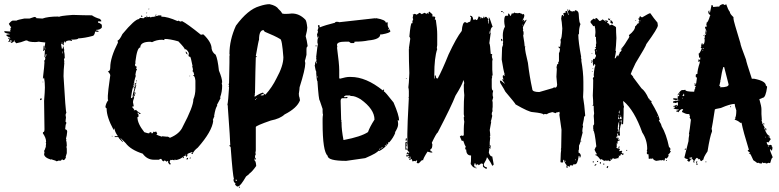

<svg xmlns="http://www.w3.org/2000/svg" viewBox="-20 -773 3751 925"><path d="M32.2 -576.2 34.2 -580.1Q28.3 -580.1 28.3 -576.2ZM198.2 -498Q202.1 -498 204.1 -511.7H200.2ZM282.2 -515.6V-525.4H280.3V-515.6ZM280.3 -564.5V-568.4Q276.4 -567.9 276.4 -564.5ZM32.2 -576.2V-574.2L18.6 -570.3L24.4 -578.1V-585.9Q18.6 -585.9 18.6 -589.8L22.5 -591.8Q22.9 -587.9 26.4 -587.9H30.3Q30.3 -591.8 12.7 -599.6L10.7 -603.5V-605.5Q18.6 -607.4 26.4 -607.4V-609.4Q1 -613.8 1 -619.1V-623Q6.8 -623 30.3 -621.1Q30.3 -625 28.3 -628.9L32.2 -630.9L30.3 -634.8V-636.7L34.2 -642.6Q29.8 -643.6 22.5 -658.2Q35.2 -673.8 42 -673.8H59.6Q64.9 -677.7 96.7 -683.6H122.1L145.5 -691.4Q155.3 -690.4 155.3 -685.5Q174.8 -683.6 184.6 -683.6Q210.9 -693.4 260.7 -693.4L264.6 -691.4Q264.6 -696.3 331.1 -701.2Q387.2 -699.2 422.9 -699.2Q438 -688.5 461.9 -681.6L467.8 -673.8V-669.9H452.1V-664.1Q461.4 -663.1 471.7 -652.3L469.7 -648.4Q471.7 -644.5 471.7 -642.6Q465.3 -628.9 442.4 -628.9V-627Q456.1 -625 456.1 -621.1Q451.7 -621.1 448.2 -619.1Q444.8 -621.1 438.5 -621.1Q434.6 -599.6 424.8 -599.6Q389.6 -589.8 356.4 -587.9Q356.4 -582 323.2 -582V-580.1H327.1V-576.2H321.3Q319.3 -576.2 319.3 -578.1Q295.9 -578.1 295.9 -568.4H292V-574.2Q288.1 -574.2 286.1 -558.6Q288.1 -558.6 288.1 -556.6L284.2 -554.7Q281.2 -562.5 278.3 -562.5Q274.4 -562 274.4 -558.6Q278.3 -540.5 278.3 -537.1Q281.7 -537.1 284.2 -546.9Q282.2 -546.9 282.2 -548.8H286.1Q288.1 -535.6 290 -531.2Q290 -529.3 288.1 -529.3Q292 -513.7 292 -494.1L288.1 -488.3L290 -476.6Q290 -474.6 288.1 -474.6L290 -470.7Q286.1 -434.6 286.1 -406.2Q295.9 -235.4 299.8 -230.5Q295.9 -222.7 295.9 -218.8L297.9 -207Q295.9 -193.8 295.9 -185.5Q299.8 -185.5 299.8 -179.7Q295.4 -174.3 293.9 -150.4Q303.7 -148.4 303.7 -138.7Q301.8 -116.7 297.9 -105.5Q299.8 -102.1 299.8 -97.7H297.9Q301.8 -88.9 301.8 -72.3Q301.8 -66.4 299.8 -66.4L301.8 -56.6V-35.2Q301.8 -33.2 295.9 -15.6Q297.9 -15.6 297.9 -13.7Q290.5 -2 288.1 -2H284.2L278.3 -5.9Q277.8 -0.5 268.6 2L264.6 0Q256.8 3.9 251 3.9Q251 1 231.4 -3.9Q231.4 -5.9 229.5 -5.9L225.6 -3.9Q192.4 -14.2 192.4 -31.2Q194.3 -35.2 194.3 -37.1L192.4 -46.9Q194.8 -46.9 200.2 -64.5H202.1Q202.1 -66.4 200.2 -66.4Q202.1 -77.1 202.1 -82L200.2 -85.9L202.1 -89.8Q202.1 -108.9 186.5 -130.9Q186.5 -136.7 188.5 -136.7Q194.3 -136.7 194.3 -150.4Q192.4 -251 192.4 -287.1Q196.3 -332.5 196.3 -351.6Q196.3 -378.9 192.4 -398.4H190.4V-394.5H186.5Q194.3 -459.5 194.3 -474.6Q192.4 -478.5 192.4 -480.5Q198.2 -482.4 198.2 -493.2Q198.2 -498 194.3 -498Q196.3 -521.5 196.3 -529.3Q196.3 -533.2 192.4 -533.2V-527.3H188.5L190.4 -552.7H194.3Q194.3 -548.8 196.3 -535.2H198.2V-537.1Q196.3 -547.9 196.3 -554.7L198.2 -568.4Q171.9 -570.8 167 -572.3Q156.2 -570.3 149.4 -570.3Q118.7 -570.3 110.4 -578.1H104.5Q81.1 -568.4 57.6 -564.5Q57.6 -567.4 49.8 -572.3Q51.8 -576.2 51.8 -578.1H49.8Q43 -566.4 32.2 -566.4V-572.3Q38.1 -572.3 38.1 -578.1L34.2 -576.2ZM176.8 -291H172.9Q172.9 -298.8 176.8 -298.8H180.7V-294.9Q180.7 -291 176.8 -291ZM188.5 -377H184.6V-378.9H188.5Z M698.7 -731.9V-728H694.8Q695.3 -731.9 698.7 -731.9ZM685.1 -712.4H689Q689 -708.5 685.1 -708.5ZM731.9 -702.6H733.9Q733.9 -699.7 728 -696.8V-698.7Q728.5 -702.6 731.9 -702.6ZM663.6 -698.7 665.5 -694.8V-690.9Q661.6 -692.9 659.7 -692.9V-694.8Q660.2 -698.7 663.6 -698.7ZM741.7 -698.7H757.3V-692.9Q787.1 -692.9 835.4 -671.4L839.4 -673.3H841.3L847.2 -669.4H849.1Q853.5 -669.4 856.9 -671.4Q882.3 -658.7 948.7 -605L952.6 -606.9H960.4Q999.5 -569.3 999.5 -538.6Q1002.9 -520 1019 -509.3Q1028.8 -488.8 1034.7 -433.1Q1050.3 -395.5 1050.3 -376.5L1048.3 -372.6L1050.3 -360.8Q1050.3 -330.1 1040.5 -304.2L1042.5 -300.3L1024.9 -267.1L1026.9 -263.2Q1018.6 -257.3 1011.2 -212.4Q1013.2 -212.4 1013.2 -210.4Q1010.3 -210.4 1005.4 -194.8L1007.3 -190.9Q1001.5 -139.6 933.1 -62Q913.1 -46.9 907.7 -30.8H905.8Q901.9 -30.8 901.9 -34.7Q905.8 -36.6 907.7 -36.6L905.8 -40.5Q885.7 -34.7 880.4 -28.8Q884.3 -28.8 884.3 -26.9Q880.4 -18.1 876.5 -17.1V-22.9H870.6Q865.7 -19 862.8 -19L866.7 -13.2L862.8 -11.2H860.8L862.8 -15.1H858.9Q847.7 -5.4 825.7 -1.5Q825.7 -5.4 821.8 -5.4V-1.5H817.9Q813.5 -1.5 810.1 -3.4Q806.6 -1.5 802.2 -1.5Q802.2 -3.4 800.3 -3.4Q798.3 5.4 798.3 12.2Q802.2 12.7 802.2 16.1Q802.2 20 798.3 20Q788.6 12.2 788.6 2.4H786.6Q781.7 6.3 780.8 6.3Q780.8 3.4 774.9 0.5H772.9Q769 1 769 4.4Q762.7 4.4 757.3 -7.3H751.5L745.6 -3.4H722.2Q688.5 -3.4 667.5 -32.7Q609.4 -51.3 585.4 -83.5Q584.5 -83.5 562 -106.9H560.1L571.8 -91.3V-89.4H569.8Q550.3 -108.4 550.3 -112.8H532.7V-116.7H548.3Q535.2 -133.8 530.8 -153.8H528.8V-147.9H526.9Q493.7 -209 493.7 -249.5V-251.5Q490.2 -251.5 487.8 -257.3Q490.2 -275.9 501.5 -290.5L499.5 -294.4V-312Q499.5 -327.6 511.2 -409.7Q511.2 -417 499.5 -429.2Q511.2 -429.2 511.2 -448.7Q511.2 -495.1 548.3 -567.9L546.4 -577.6Q555.7 -579.1 569.8 -608.9Q629.9 -681.2 649.9 -681.2Q649.9 -684.1 655.8 -687Q666.5 -685.1 673.3 -685.1Q673.3 -688 679.2 -690.9H683.1L687 -689V-690.9Q685.1 -694.8 685.1 -696.8H689V-690.9H696.8Q698.7 -690.9 698.7 -692.9Q704.6 -690.9 704.6 -689Q712.4 -690.4 712.4 -692.9Q714.4 -692.9 714.4 -690.9Q727.1 -692.9 735.8 -696.8H741.7ZM772.9 -585.4Q772.9 -583.5 771 -579.6L761.2 -581.5Q734.4 -581.5 712.4 -569.8Q705.6 -571.8 704.6 -571.8Q655.8 -571.8 655.8 -544.4Q640.6 -544.4 632.3 -476.1V-464.4H630.4V-462.4Q630.4 -452.6 638.2 -452.6V-450.7L636.2 -440.9Q640.1 -440.4 640.1 -437Q635.7 -437 632.3 -411.6L634.3 -407.7Q630.4 -397.9 626.5 -378.4V-372.6H624.5V-368.7L626.5 -364.7H622.6V-358.9L626.5 -360.8H628.4V-356.9Q620.6 -356.9 620.6 -351.1Q616.7 -342.3 610.8 -302.2L614.7 -300.3H616.7Q616.7 -307.1 626.5 -310.1V-308.1Q626.5 -306.2 624.5 -306.2L626.5 -302.2Q620.6 -289.1 620.6 -280.8Q624.5 -263.2 624.5 -261.2Q621.1 -259.3 616.7 -259.3V-257.3L626.5 -245.6Q624.5 -241.7 624.5 -239.7L630.4 -243.7L634.3 -241.7Q634.3 -243.7 636.2 -243.7Q636.2 -239.7 657.7 -226.1V-224.1H651.9Q647.9 -224.1 647.9 -230H642.1V-228Q647.9 -221.7 647.9 -218.3Q646 -214.4 646 -212.4Q647.9 -212.4 647.9 -210.4Q644 -208.5 642.1 -208.5Q642.1 -177.7 675.3 -136.2Q691.9 -130.4 698.7 -130.4Q698.7 -136.2 708.5 -136.2Q710.4 -132.3 710.4 -130.4Q718.3 -130.4 718.3 -138.2H720.2Q722.2 -138.2 722.2 -136.2L726.1 -138.2H733.9Q733.9 -134.8 737.8 -128.4Q733.9 -127.9 733.9 -124.5Q740.2 -120.6 759.3 -114.7Q761.2 -114.7 761.2 -116.7L780.8 -114.7H788.6Q798.3 -110.4 798.3 -108.9Q846.2 -128.4 860.8 -163.6Q911.6 -259.3 911.6 -294.4Q921.4 -317.4 921.4 -345.2V-384.3Q918.9 -407.7 911.6 -407.7V-411.6H915.5Q912.6 -429.2 907.7 -429.2L909.7 -439Q909.7 -440.9 905.8 -454.6H907.7Q898.9 -499.5 896 -499.5Q888.2 -499.5 888.2 -505.4L890.1 -517.1Q881.8 -534.2 872.6 -536.6Q872.6 -534.7 870.6 -534.7Q870.6 -541.5 839.4 -573.7Q798.3 -585.4 772.9 -585.4ZM874.5 -524.9Q879.4 -523.9 884.3 -511.2H882.3Q874.5 -514.6 874.5 -524.9ZM892.1 -407.7H896V-405.8H892.1ZM636.2 -386.2Q640.1 -385.7 640.1 -382.3L636.2 -380.4ZM636.2 -374.5H638.2Q638.2 -370.6 634.3 -370.6L636.2 -360.8L626.5 -327.6H632.3V-321.8Q632.3 -317.9 628.4 -317.9V-319.8L630.4 -323.7H626.5V-319.8L630.4 -314Q630.4 -310.1 626.5 -310.1V-314H624.5Q624.5 -308.1 618.7 -308.1V-310.1Q618.7 -317.4 628.4 -349.1L624.5 -347.2L622.6 -351.1Q632.3 -351.1 632.3 -362.8V-368.7L628.4 -366.7H626.5Q626.5 -369.6 636.2 -374.5ZM519 -118.7H521V-114.7H519ZM874.5 -28.8V-24.9H876.5V-28.8ZM897.9 -15.1V-9.3H894V-11.2Q894.5 -15.1 897.9 -15.1ZM884.3 -13.2 886.2 -9.3Q886.2 -6.3 880.4 -3.4L878.4 -7.3Q878.4 -10.3 884.3 -13.2ZM792.5 4.4V6.3H796.4V4.4Z M1278.8 -752.9Q1311 -746.1 1321.8 -729.5Q1333.5 -719.7 1339.4 -708L1349.1 -706.1H1356.9Q1369.1 -706.1 1386.2 -708Q1422.4 -708 1450.7 -678.7Q1457 -673.3 1460.4 -639.6Q1460.4 -628.4 1452.6 -598.6Q1458.5 -579.1 1462.4 -549.8Q1456.5 -548.8 1456.5 -534.2V-508.8Q1450.7 -483.9 1448.7 -479.5L1450.7 -469.7V-467.8Q1450.7 -439 1423.3 -352.5Q1423.3 -343.8 1419.4 -319.3Q1421.4 -315.4 1421.4 -313.5H1419.4Q1423.3 -305.2 1425.3 -290Q1411.6 -252.4 1351.1 -221.7Q1329.6 -201.2 1284.7 -192.4Q1212.9 -167.5 1212.4 -161.1V-47.9L1210.4 -36.1Q1212.4 -32.2 1212.4 -30.3Q1208.5 -23.9 1208.5 -18.6V-14.6L1212.4 -8.8V-4.9H1208.5V-8.8H1206.5V1Q1212.4 1 1214.4 26.4Q1195.8 53.2 1181.2 63.5Q1181.2 65.9 1165.5 77.1Q1138.2 124 1128.4 124Q1126.5 124 1122.6 126Q1112.8 118.2 1112.8 116.2V114.3L1114.7 110.4Q1105 105 1105 92.8Q1106.9 88.9 1106.9 86.9Q1101.6 76.7 1091.3 -63.5Q1088.9 -69.3 1085.4 -69.3V-73.2H1089.4Q1089.4 -94.2 1077.6 -256.8V-260.7Q1077.6 -265.1 1075.7 -268.6Q1079.6 -286.6 1083.5 -352.5L1081.5 -356.4L1083.5 -360.4Q1083.5 -364.3 1081.5 -364.3Q1081.5 -368.7 1083.5 -372.1Q1085.4 -436 1085.4 -471.7V-504.9Q1085.4 -506.8 1087.4 -506.8Q1085.4 -510.7 1085.4 -512.7Q1085.4 -580.6 1116.7 -649.4Q1174.3 -727.5 1230 -743.2Q1258.8 -752.9 1278.8 -752.9ZM1212.4 -502.9H1216.3V-501Q1216.3 -497.1 1212.4 -497.1Q1210.4 -445.8 1208.5 -323.2H1206.5Q1206.5 -321.3 1208.5 -321.3L1206.5 -311.5V-307.6H1208.5Q1231.4 -323.2 1247.6 -327.1Q1247.6 -322.8 1257.3 -317.4H1259.3Q1290.5 -351.6 1312 -395.5Q1345.2 -455.6 1345.2 -497.1Q1338.9 -585 1329.6 -585Q1305.7 -599.6 1255.4 -620.1L1249.5 -627.9Q1228 -627.9 1228 -581.1Q1226.1 -581.1 1212.4 -502.9ZM1235.8 -313.5H1247.6L1251.5 -315.4Q1249.5 -319.3 1249.5 -321.3Q1235.8 -316.9 1235.8 -313.5ZM1214.4 -297.9V-295.9H1218.3V-297.9ZM1208.5 -295.9Q1209 -292 1212.4 -292V-295.9ZM1114.7 92.8V94.7Q1115.2 98.6 1118.7 98.6H1120.6V92.8ZM1130.4 126H1132.3Q1136.2 126.5 1136.2 129.9L1132.3 131.8L1130.4 127.9Z M1789.6 -685.5V-683.1Q1792 -683.1 1792 -685.5Q1838.9 -677.7 1838.9 -663.1L1843.3 -665.5H1847.7V-651.9Q1847.7 -644.5 1860.8 -623Q1860.8 -614.7 1820.8 -607.4H1812Q1812 -583 1753.9 -578.1Q1728.5 -572.3 1688 -572.3Q1688 -565.4 1683.6 -565.4H1670.4L1661.1 -572.3H1643.6Q1603.5 -572.3 1603.5 -556.6L1605.5 -545.4H1603.5Q1614.3 -464.8 1614.3 -436V-397.9L1616.7 -393.6Q1647.9 -402.3 1661.1 -402.3H1670.4Q1743.7 -402.3 1824.2 -337.4Q1825.2 -341.8 1829.1 -341.8Q1829.1 -339.8 1831.1 -339.8L1829.1 -335.4V-333Q1834 -333 1876 -279.3Q1902.8 -217.3 1902.8 -192.4H1900.4L1896 -194.8L1897.9 -179.2V-172.4Q1897.9 -159.2 1882.3 -134.3H1884.8Q1874.5 -108.4 1855.5 -87.4H1849.1L1851.1 -83L1839.8 -69.3H1837.9V-74.2H1833.5L1837.9 -67.4Q1815.4 -47.4 1804.2 -44.9Q1804.2 -47.4 1802.2 -47.4Q1802.2 -38.1 1739.7 -11.2Q1650.4 2 1647.9 2Q1558.6 2 1558.6 -22.5Q1534.2 -43 1534.2 -181.2V-201.2Q1534.2 -209.5 1536.1 -221.2Q1534.2 -224.1 1534.2 -236.8V-248L1520.5 -288.6Q1515.6 -288.6 1509.3 -382.3Q1505.9 -382.3 1502.9 -424.8H1504.9Q1499.5 -433.1 1496.1 -458Q1498.5 -460.4 1498.5 -476.1H1500.5L1502.9 -467.3H1504.9V-473.6L1502.9 -478L1504.9 -482.9L1502.9 -493.7H1504.9Q1504.9 -496.1 1502.9 -496.1Q1510.3 -561 1511.7 -561L1509.3 -565.4V-576.7Q1509.3 -586.4 1514.2 -594.2V-596.7H1511.7V-592.3H1509.3L1507.3 -607.9Q1511.7 -615.2 1511.7 -621.1V-623.5Q1511.7 -625.5 1509.3 -625.5Q1514.2 -637.2 1514.2 -641.1Q1511.7 -645 1511.7 -650.4L1516.1 -652.3H1518.6L1520.5 -641.1Q1548.3 -652.3 1594.2 -663.6Q1594.2 -668 1603.5 -668Q1610.8 -668 1614.3 -666ZM1850.1 -631.8Q1850.6 -627.4 1854.5 -627.4V-631.8ZM1500.5 -554.2H1504.9V-549.8H1500.5ZM1509.3 -404.8V-399.9H1511.7V-404.8ZM1636.7 -308.6Q1637.7 -304.2 1641.1 -304.2L1652.3 -306.2L1654.8 -301.8L1650.4 -299.8H1627.9Q1621.1 -297.4 1621.1 -286.1Q1621.1 -266.6 1623.5 -196.8Q1625.5 -192.4 1625.5 -189.9H1623.5L1625.5 -185.5V-179.2Q1625.5 -147 1634.8 -98.6H1636.7Q1719.2 -114.3 1752.9 -136.7Q1761.2 -161.1 1784.2 -196.8Q1784.2 -247.1 1717.3 -294.9Q1690.9 -310.5 1674.8 -310.5H1668V-313H1645.5Q1640.1 -308.6 1636.7 -308.6ZM1839.8 -80.6V-76.2H1842.3V-80.6ZM1817.9 -60.5H1822.3V-64.9Q1817.9 -64.5 1817.9 -60.5ZM1813.5 -58.6V-56.2H1817.9V-58.6ZM1806.6 -56.2V-51.8Q1811 -51.8 1811 -56.2Z M2046.4 -716.3H2051.3Q2051.3 -712.9 2063 -704.6Q2063 -690.4 2067.9 -690.4V-694.8H2072.3Q2072.3 -690.4 2077.1 -690.4L2074.7 -678.2H2079.6Q2086.4 -634.8 2086.4 -607.4V-555.7L2084.5 -541.5L2086.4 -536.6Q2072.3 -494.6 2072.3 -413.6V-395H2074.7V-409.2H2079.6Q2079.6 -395 2086.4 -395H2088.9Q2110.4 -434.6 2141.1 -510.7Q2178.7 -591.3 2204.6 -624Q2208 -666.5 2221.2 -666.5L2231 -661.6Q2231 -665 2245.1 -668.9Q2247.6 -673.8 2249.5 -690.4Q2245.1 -690.4 2245.1 -694.8V-697.3H2247.6Q2259.3 -694.8 2259.3 -678.2H2266.1L2271 -680.7Q2272 -676.3 2275.9 -676.3Q2280.3 -676.3 2285.2 -690.4Q2282.7 -690.4 2282.7 -692.4H2292.5V-683.1H2294.4V-690.4H2299.3V-685.5H2308.6V-692.4H2313.5L2311 -688H2313.5L2320.8 -692.4Q2323.7 -692.4 2332.5 -680.7V-678.2Q2332.5 -676.3 2330.1 -676.3Q2332.5 -672.9 2332.5 -659.7H2335V-690.4Q2339.8 -687 2353.5 -643.1Q2344.7 -643.1 2341.8 -617.2Q2341.8 -614.7 2344.2 -614.7L2337.4 -564.9Q2341.3 -561 2344.2 -513.2Q2351.6 -513.2 2351.6 -508.3Q2351.6 -505.9 2349.1 -505.9Q2350.6 -489.3 2353.5 -489.3L2351.6 -477.5V-437.5L2353.5 -409.2Q2349.1 -409.2 2349.1 -406.7Q2349.1 -404.3 2351.6 -404.3L2349.1 -392.6V-354.5Q2349.1 -337.4 2356 -335.9L2353.5 -323.7V-314.5Q2353.5 -309.1 2356 -305.2Q2353.5 -291 2351.6 -291L2353.5 -278.8V-255.4Q2353.5 -252.9 2351.6 -252.9L2353.5 -248L2351.6 -243.7L2353.5 -238.8Q2349.1 -231 2349.1 -224.6Q2349.1 -219.2 2351.6 -215.3Q2346.2 -189 2344.2 -189Q2344.2 -187 2346.7 -187L2339.4 -146.5Q2341.8 -129.9 2341.8 -118.2L2339.4 -113.8Q2339.4 -111.3 2341.8 -111.3L2339.4 -87.4V-70.8L2344.2 -73.2V-70.8L2341.8 -54.7H2339.4V-59.1H2335L2337.4 -54.7L2335 -38.1Q2340.8 -19 2351.6 -19Q2351.6 -16.6 2358.4 18.6Q2358.4 22 2351.6 25.9Q2344.2 8.3 2327.6 -14.2H2325.2Q2325.2 -6.3 2311 16.6V23.4Q2314.9 32.7 2325.2 32.7V40H2320.8Q2306.6 31.7 2306.6 28.3V16.6Q2298.3 14.2 2296.9 14.2Q2296.9 17.1 2285.2 23.4Q2285.2 18.6 2280.3 18.6H2275.9V23.4Q2271 23.4 2271 14.2H2266.1L2263.7 28.3Q2271 28.3 2271 32.7V35.2H2268.6Q2258.3 35.2 2247.6 16.6Q2249.5 9.8 2249.5 -23.9Q2226.1 -23.9 2226.1 -52.2Q2221.2 -52.2 2221.2 -56.6L2223.6 -68.8Q2220.2 -68.8 2211.9 -94.7H2204.6Q2204.6 -96.2 2195.3 -115.7L2202.6 -120.6L2207 -118.2Q2211.9 -120.6 2214.4 -120.6V-151.4Q2214.4 -166 2216.8 -187Q2214.4 -195.8 2214.4 -208Q2214.4 -210.4 2216.8 -210.4L2214.4 -222.2V-250.5Q2214.4 -286.1 2216.8 -314.5Q2214.4 -330.6 2214.4 -364.3L2216.8 -373.5Q2214.4 -377.4 2214.4 -385.3H2211.9Q2207 -364.3 2174.3 -312Q2156.2 -264.2 2088.9 -134.8Q2082.5 -131.8 2060.5 -85.4Q2060.5 -82.5 2063 -78.1Q2063 -54.7 2053.7 -54.7V-44.9Q2063 -43.9 2063 -38.1H2056.2L2039.6 -42.5Q2018.1 -8.8 2018.1 0Q2015.6 0 2015.6 -2.4Q2012.2 -2.4 1997.1 14.2L1992.2 11.7Q1992.2 14.2 1989.7 14.2L1987.3 9.3Q1989.7 5.4 1989.7 0H1987.3Q1982.9 0.5 1982.9 4.4L1978 2.4L1966.3 4.4Q1966.3 -7.3 1959 -7.3Q1959 -2.4 1954.1 -2.4H1952.1V-7.3Q1954.6 -7.3 1959 -9.8Q1956.5 -13.7 1956.5 -19H1954.1V-9.8H1952.1Q1947.3 -9.8 1947.3 -14.2Q1952.1 -20 1952.1 -21.5L1939.9 -19H1938V-26.4H1939.9Q1944.8 -23.9 1947.3 -23.9V-33.2L1939.9 -28.3L1938 -33.2Q1942.4 -33.2 1942.4 -40.5L1949.7 -35.6L1952.1 -40.5Q1942.4 -44.9 1942.4 -54.7L1938 -52.2H1933.1V-85.4Q1933.6 -89.8 1938 -89.8H1939.9V-85.4H1942.4V-127.9Q1942.4 -168 1949.7 -302.7H1947.3L1949.7 -307.1V-333.5Q1949.7 -343.3 1947.3 -352.1Q1949.7 -363.3 1952.1 -420.9Q1949.7 -478 1949.7 -536.6H1952.1Q1952.1 -539.1 1949.7 -539.1L1956.5 -586.4Q1954.6 -595.7 1952.1 -595.7Q1958 -661.6 1963.9 -661.6H1968.3L1966.3 -666.5Q1966.3 -670.4 1970.7 -680.7Q1968.3 -685.5 1968.3 -688L1970.7 -699.7Q1968.3 -699.7 1968.3 -702.1L1978 -706.5Q1984.9 -704.6 1984.9 -702.1Q1988.3 -702.1 2001.5 -711.4Q2011.2 -706.5 2011.2 -704.6L2025.4 -711.4Q2032.2 -709 2032.2 -706.5Q2042 -708 2042 -713.9H2043.9V-706.5H2046.4ZM2337.4 -621.6V-609.9H2339.4V-621.6ZM1935.5 -397H1939.9V-395H1935.5ZM1935.5 -106.4H1939.9V-99.6Q1939.9 -94.7 1935.5 -94.7Q1935.5 -97.2 1933.1 -97.2Q1935.5 -101.1 1935.5 -106.4ZM1938 -83V-80.6L1939.9 -68.8L1935.5 -66.4Q1938 -62 1938 -56.6H1944.8L1942.4 -80.6V-83ZM2337.4 -68.8V-64H2339.4V-68.8ZM2271 35.2H2275.9V37.6H2271Z M2711.4 -730.5 2720.2 -719.7Q2720.2 -721.7 2722.2 -721.7L2720.2 -725.1V-727.1H2722.2L2731 -718.3H2732.9L2736.3 -719.7Q2736.8 -716.3 2739.7 -716.3V-719.7L2748.5 -718.3Q2748.5 -723.6 2752 -723.6H2753.9Q2768.1 -719.2 2768.1 -704.1Q2770.5 -658.2 2776.9 -658.2Q2769.5 -638.7 2769.5 -616.2V-610.8L2766.1 -605.5Q2766.1 -573.2 2780.3 -496.6H2778.3Q2781.7 -485.8 2781.7 -482.4H2780.3Q2790.5 -425.8 2790.5 -378.9V-338.4Q2790.5 -324.2 2789.1 -305.2Q2795.4 -269 2799.3 -217.3Q2799.3 -211.9 2794.4 -211.9Q2794.4 -204.1 2787.1 -169.9Q2789.1 -166.5 2789.1 -164.6Q2785.6 -152.3 2785.6 -143.6V-141.6Q2785.6 -137.7 2787.1 -134.8Q2776.9 -96.7 2776.9 -95.7H2778.3Q2772.9 -77.1 2769.5 -71.3V-59.1Q2769.5 -46.9 2766.1 -46.9L2768.1 -43L2766.1 -39.6Q2778.3 -32.2 2778.3 -22Q2776.4 -13.2 2772.9 -13.2L2771.5 -22H2768.1Q2762.7 18.6 2750.5 18.6H2741.7Q2741.7 22.5 2739.7 25.4L2736.3 23.4H2725.6Q2725.6 30.8 2724.1 30.8L2715.3 25.4L2713.4 28.8L2716.8 34.2H2708L2710 25.4V23.4Q2697.8 7.8 2697.8 -2.9H2693.8L2692.4 9.8H2683.6Q2680.2 9.8 2680.2 5.9Q2681.6 -46.4 2683.6 -51.8Q2683.6 -53.7 2681.6 -53.7Q2681.6 -55.7 2683.6 -59.1Q2685.1 -113.3 2685.1 -145V-148.4Q2674.8 -216.3 2674.8 -220.7Q2676.3 -223.6 2676.3 -227.5L2674.8 -234.9Q2667.5 -231.4 2664.1 -231.4V-232.9L2655.3 -227.5Q2652.3 -230 2641.1 -232.9Q2621.6 -229 2614.7 -222.7L2602.5 -224.1Q2602.5 -220.7 2599.1 -220.7Q2599.1 -227.5 2546.4 -232.9Q2528.3 -232.9 2463.9 -270Q2463.9 -273.4 2414.6 -331.5Q2411.1 -339.4 2390.1 -373.5L2388.2 -384.3H2393.6L2411.1 -370.1H2412.6L2398.9 -389.6L2402.3 -391.1L2405.8 -389.6V-391.1Q2402.3 -397 2402.3 -401.9V-407.2Q2402.8 -410.6 2405.8 -410.6H2407.7V-407.2H2411.1V-408.7L2409.2 -412.1L2411.1 -416Q2405.8 -431.2 2397 -486.3Q2398.9 -533.2 2398.9 -543.9Q2403.8 -556.6 2403.8 -558.1Q2403.8 -560.1 2402.3 -560.1Q2403.8 -569.3 2403.8 -570.3Q2403.8 -577.6 2402.3 -602.1Q2402.3 -626.5 2412.6 -644.5Q2409.2 -660.6 2409.2 -670.9Q2409.2 -697.3 2418 -697.3H2426.8L2428.7 -700.7Q2426.8 -704.1 2426.8 -706.1L2430.2 -707.5H2432.1Q2439.5 -695.3 2440.9 -695.3Q2440.9 -697.8 2446.3 -709.5L2449.7 -707.5H2451.7L2458.5 -712.9Q2459.5 -712.9 2463.9 -709.5Q2465.3 -709.5 2465.3 -710.9L2469.2 -709.5H2476.1L2484.9 -710.9Q2484.9 -708.5 2495.6 -706.1V-704.1H2499L2502.4 -706.1L2505.9 -700.7V-697.3Q2505.9 -689.9 2497.1 -674.3H2500.5V-677.7H2502.4Q2505.9 -677.2 2505.9 -674.3L2502.4 -668.9H2504.4L2514.6 -677.7H2516.6V-675.8Q2499 -645 2499 -639.2L2500.5 -630.4L2499 -627Q2502.4 -621.1 2502.4 -616.2V-610.8Q2502.4 -605 2500.5 -602.1Q2507.8 -559.6 2507.8 -549.3H2511.2Q2511.2 -547.4 2509.3 -543.9Q2509.3 -527.3 2523.4 -470.2Q2530.8 -406.2 2544.4 -343.8Q2544.4 -329.6 2578.1 -329.6L2645 -349.1Q2645 -350.6 2649.9 -352.5L2653.8 -350.6Q2663.1 -350.6 2664.1 -364.7L2660.6 -403.3Q2662.6 -430.2 2662.6 -440.4L2660.6 -452.6Q2664.1 -452.6 2664.1 -454.6L2662.6 -458Q2664.1 -464.8 2669.4 -464.8V-475.6H2672.9V-517.6Q2677.2 -522.5 2678.2 -539.1Q2671.4 -541.5 2671.4 -543.9V-549.3H2672.9L2678.2 -545.9Q2678.2 -550.3 2681.6 -570.3Q2680.2 -577.6 2680.2 -583Q2686.5 -583 2689 -635.7Q2686.5 -671.9 2683.6 -683.1Q2685.1 -700.7 2689 -700.7H2692.4V-695.3H2695.8V-700.7L2693.8 -709.5L2706.5 -712.9L2704.6 -716.3V-719.7H2711.4Q2716.8 -706.5 2716.8 -700.7H2718.8V-704.1Q2718.8 -709 2711.4 -730.5ZM2395 -719.7Q2398.4 -718.3 2402.3 -718.3V-714.8H2397Q2393.6 -714.8 2393.6 -718.3Q2395 -718.3 2395 -719.7ZM2403.8 -712.9H2405.8Q2409.2 -712.4 2409.2 -709.5H2407.7Q2403.8 -709.5 2403.8 -712.9ZM2495.6 -654.8V-649.4H2497.1V-654.8ZM2397 -586.4 2400.4 -581.1V-577.6Q2400.4 -574.2 2397 -574.2Q2393.6 -579.6 2393.6 -584.5ZM2778.3 -94.2H2780.3V-90.8H2778.3ZM2752 -6.3V-1H2753.9V-6.3ZM2702.6 1V7.8H2704.6V1Z M3113.3 -709Q3129.4 -685.1 3147.5 -664.1L3149.4 -650.4Q3149.4 -636.7 3093.8 -560.5Q3093.8 -553.2 3042 -468.8Q3020.5 -423.8 3018.6 -416Q3020.5 -416 3031.2 -402.3H3029.3L3070.3 -347.7Q3088.9 -334 3104.5 -298.8Q3107.4 -298.8 3110.8 -293Q3108.9 -293 3108.9 -291Q3112.3 -291 3119.6 -285.2L3117.2 -281.2Q3154.3 -219.2 3158.2 -195.3L3153.8 -193.4Q3167 -173.3 3167 -166Q3190.4 -126.5 3203.1 -64.5Q3205.6 -64.5 3210 -56.6V-54.7L3207.5 -44.9H3211.9V-43Q3203.1 -29.3 3199.2 -29.3L3201.2 -25.4Q3201.2 -16.1 3188.5 -7.8Q3188.5 -11.7 3184.1 -11.7Q3182.6 2 3177.7 2Q3175.3 -2 3175.3 -3.9Q3171.4 0 3162.6 0V-2Q3158.7 0 3141.1 2Q3126 -2.9 3126 -9.8L3115.2 -7.8V-9.8L3110.8 -7.8H3108.9Q3104.5 -7.8 3104.5 -11.7V-13.7Q3104.5 -15.6 3106.4 -15.6L3104.5 -19.5V-29.3Q3095.7 -29.3 3095.7 -33.2H3098.1L3095.7 -37.1Q3098.1 -41 3098.1 -43Q3098.1 -44.9 3095.7 -44.9L3098.1 -54.7Q3098.1 -99.1 3074.2 -134.8Q3036.1 -241.7 2984.4 -285.2H2981.9Q2984.4 -259.8 2986.3 -259.8L2984.4 -250V-228.5Q2984.4 -211.9 2981.9 -175.8L2977.5 -173.8H2975.6V-193.4Q2971.2 -191.4 2969.2 -191.4V-187.5H2973.6V-177.7Q2969.7 -173.3 2964.8 -142.6L2966.8 -132.8H2964.8L2966.8 -128.9V-119.1H2962.9V-123H2960.4V-119.1H2956.1L2958.5 -128.9H2952.1L2954.1 -125V-115.2Q2947.8 -115.2 2947.8 -109.4V-107.4H2949.7V-111.3H2954.1V-105.5H2956.1V-109.4H2960.4L2958.5 -99.6V-97.7L2964.8 -101.6V-95.7Q2954.1 -95.7 2954.1 -85.9H2956.1V-82Q2949.7 -82 2949.7 -80.1Q2952.1 -76.2 2952.1 -74.2H2949.7L2952.1 -70.3L2949.7 -60.5Q2956.1 -60.5 2956.1 -56.6L2960.4 -58.6Q2963.9 -58.6 2966.8 -52.7L2962.9 -46.9V-44.9H2964.8L2975.6 -46.9L2977.5 -43V-41H2973.6Q2977.5 -36.1 2977.5 -33.2L2981.9 -35.2L2984.4 -31.2Q2984.4 -27.3 2980 -27.3H2975.6V-31.2H2971.2Q2971.2 -26.4 2966.8 -21.5L2962.9 -23.4H2960.4L2962.9 -19.5L2958.5 -13.7Q2960.4 -13.7 2960.4 -11.7L2956.1 -9.8V-11.7Q2948.2 -7.8 2939 -7.8Q2933.6 -11.7 2932.6 -11.7Q2929.2 -3.9 2926.3 -3.9H2923.8V-7.8H2921.9V2Q2917.5 3.9 2915.5 3.9Q2915.5 0 2911.1 0Q2909.2 0 2909.2 2L2904.8 0Q2902.3 0 2902.3 2L2898.4 0Q2894 2 2891.6 2Q2889.6 2 2878.9 -5.9H2877L2872.6 -3.9Q2856.9 -25.4 2848.6 -25.4V-29.3H2855.5V-31.2Q2851.1 -36.1 2844.7 -50.8V-52.7L2851.1 -66.4H2853Q2844.7 -144.5 2837.9 -144.5Q2837.9 -146.5 2840.3 -146.5L2837.9 -150.4V-168Q2842.3 -172.9 2842.3 -175.8Q2842.3 -193.4 2840.3 -214.8Q2840.3 -216.3 2842.3 -226.6Q2840.3 -241.7 2840.3 -259.8V-263.7H2834L2837.9 -269.5Q2837.9 -290 2835.9 -312.5Q2837.9 -353 2837.9 -388.7Q2837.9 -390.6 2835.9 -394.5Q2840.3 -404.3 2842.3 -404.3Q2842.3 -406.2 2840.3 -410.2Q2843.8 -455.1 2848.6 -455.1Q2846.7 -458.5 2846.7 -464.8Q2842.3 -464.8 2842.3 -457H2837.9L2835.9 -470.7V-476.6Q2829.6 -476.6 2829.6 -480.5V-482.4H2834V-478.5H2835.9L2837.9 -490.2L2842.3 -488.3Q2845.2 -488.3 2851.1 -502V-509.8H2846.7V-523.4Q2846.7 -527.8 2844.7 -531.2Q2844.7 -537.1 2851.1 -537.1V-541H2846.7V-544.9H2851.1V-562.5H2853L2851.1 -585.9V-595.7H2846.7L2848.6 -615.2V-621.1Q2848.6 -633.8 2844.7 -648.4H2842.3L2837.9 -646.5Q2837.9 -649.4 2825.2 -664.1V-669.9Q2825.2 -672.9 2840.3 -683.6L2846.7 -679.7H2848.6V-685.5H2855.5L2868.2 -671.9Q2875 -671.9 2883.3 -679.7L2900.4 -668V-671.9H2896V-675.8Q2909.2 -673.8 2909.2 -669.9L2904.8 -664.1V-662.1Q2914.1 -662.1 2917.5 -650.4Q2924.8 -654.3 2928.2 -654.3Q2947.8 -644.5 2947.8 -640.6Q2947.8 -618.7 2949.7 -589.8Q2947.8 -546.9 2945.3 -529.3Q2945.3 -527.3 2947.8 -527.3Q2945.3 -508.8 2941.4 -492.2H2945.3Q2952.1 -503.9 2952.1 -505.9H2956.1V-502H2958.5Q2958.5 -505.4 2966.8 -519.5Q2964.8 -519.5 2964.8 -521.5Q2970.7 -521.5 2975.6 -533.2V-535.2L2971.2 -533.2V-537.1Q2983.9 -548.3 2999 -574.2Q3012.2 -593.3 3012.2 -597.7Q3009.8 -601.6 3009.8 -603.5Q3040 -627 3040 -646.5Q3043 -646.5 3052.7 -660.2Q3059.6 -660.2 3059.6 -664.1L3055.2 -666L3059.6 -673.8Q3055.2 -681.6 3055.2 -685.5L3059.6 -683.6Q3060.5 -695.3 3065.9 -695.3Q3065.9 -690.4 3074.2 -689.5Q3106.9 -709 3110.8 -709ZM2909.2 -683.6H2913.1L2917.5 -681.6Q2917.5 -683.6 2919.9 -683.6V-681.6Q2917.5 -677.7 2917.5 -675.8H2913.1Q2913.1 -679.7 2909.2 -679.7ZM2923.8 -675.8 2932.6 -666V-662.1Q2932.6 -658.2 2928.2 -658.2Q2928.2 -660.2 2919.9 -664.1L2921.9 -668Q2919.9 -671.9 2919.9 -673.8ZM3042 -675.8H3044.4V-671.9H3042ZM3061.5 -673.8V-669.9Q3065.9 -669.9 3065.9 -673.8ZM2975.6 -541V-537.1H2977.5V-541ZM2851.1 -531.2V-525.4H2853V-531.2ZM2829.6 -515.6H2834V-513.7H2829.6ZM2831.5 -476.6V-470.7Q2827.1 -470.7 2827.1 -474.6ZM2834 -445.3H2837.9V-443.4H2834ZM2831.5 -429.7H2835.9V-427.7H2831.5ZM2962.9 -240.2Q2962.9 -235.8 2960.4 -232.4Q2962.9 -228.5 2962.9 -226.6H2964.8V-240.2ZM2960.4 -220.7V-212.9H2962.9V-220.7ZM2969.2 -216.8V-212.9H2971.2V-216.8ZM3147.5 -212.9V-209H3149.4V-212.9ZM2958.5 -210.9V-199.2H2964.8V-201.2Q2960.4 -206.1 2960.4 -210.9ZM2966.8 -207V-203.1Q2967.8 -199.2 2971.2 -199.2H2975.6Q2973.6 -202.1 2973.6 -210.9H2971.2Q2966.8 -210.4 2966.8 -207ZM2962.9 -191.4V-187.5H2964.8V-191.4ZM2960.4 -183.6Q2956.1 -167.5 2956.1 -152.3Q2956.1 -150.4 2958.5 -146.5Q2956.1 -142.6 2956.1 -140.6V-136.7H2958.5L2962.9 -156.2H2960.4L2962.9 -160.2V-183.6ZM2964.8 -68.4V-64.5Q2964.8 -60.5 2960.4 -60.5L2958.5 -64.5ZM2997.1 -50.8H3001.5V-46.9H2997.1ZM3188.5 -2H3192.4V2H3188.5ZM2859.4 2H2861.8V3.9Q2861.8 7.8 2857.4 7.8L2855.5 3.9ZM2835.9 3.9H2840.3V9.8H2835.9ZM2870.1 7.8H2874.5V15.6H2870.1ZM2885.3 15.6H2891.6V19.5H2885.3ZM2848.6 17.6H2853V19.5Q2853 22.5 2846.7 25.4H2844.7V21.5Q2848.6 21.5 2848.6 17.6ZM2904.8 27.3H2906.7L2911.1 29.3Q2907.7 37.1 2904.8 37.1L2902.3 33.2Q2904.8 29.3 2904.8 27.3Z M3460.9 -752.9H3464.8L3470.7 -749H3472.7L3478.5 -752.9Q3487.3 -726.6 3496.1 -715.8Q3496.1 -706.5 3513.7 -690.4V-682.6Q3513.7 -673.3 3546.9 -565.4Q3546.9 -556.2 3574.2 -485.4Q3574.2 -478 3601.6 -395.5V-393.6H3613.3Q3669.9 -382.8 3669.9 -360.4Q3673.3 -360.4 3675.8 -354.5Q3668.9 -301.8 3654.3 -301.8Q3643.1 -295.9 3638.7 -295.9V-293.9Q3648.4 -260.7 3648.4 -247.1V-223.6Q3648.4 -213.9 3650.4 -194.3H3648.4L3652.3 -182.6Q3650.4 -178.7 3650.4 -176.8L3654.3 -178.7Q3654.3 -173.3 3664.1 -159.2L3662.1 -155.3Q3675.3 -120.1 3685.5 -120.1Q3687.5 -116.2 3687.5 -114.3V-108.4Q3690.4 -108.4 3693.4 -102.5Q3683.6 -90.8 3683.6 -86.9L3673.8 -88.9V-86.9Q3675.3 -73.2 3685.5 -73.2Q3689 -75.2 3693.4 -75.2Q3696.3 -75.2 3699.2 -69.3Q3697.3 -69.3 3697.3 -67.4Q3701.2 -66.9 3701.2 -63.5V-57.6L3699.2 -47.9Q3693.4 -47.9 3693.4 -53.7H3689.5V-51.8Q3689.5 -46.4 3703.1 -14.6Q3697.3 -14.6 3691.4 10.7L3687.5 12.7H3685.5Q3683.6 12.7 3683.6 10.7Q3675.8 14.6 3671.9 14.6Q3666 12.7 3666 10.7L3662.1 12.7H3658.2Q3653.3 8.8 3652.3 8.8Q3650.4 12.7 3650.4 14.6H3644.5Q3639.2 14.6 3632.8 10.7Q3628.9 12.7 3627 12.7Q3627 9.8 3609.4 -1Q3595.7 -31.7 3593.8 -32.2Q3587.9 -32.2 3587.9 -36.1H3593.8Q3593.8 -38.6 3582 -45.9Q3582 -48.8 3587.9 -51.8Q3560.5 -140.1 3552.7 -180.7Q3550.8 -180.7 3550.8 -182.6L3546.9 -180.7Q3537.6 -190.9 3519.5 -196.3V-198.2L3523.4 -200.2L3521.5 -204.1Q3527.3 -213.4 3527.3 -241.2Q3519.5 -263.7 3519.5 -272.5Q3498.5 -272.5 3453.1 -252.9Q3423.8 -248 3423.8 -245.1Q3412.1 -168 3408.2 -151.4Q3410.2 -147.9 3410.2 -143.6V-139.6Q3400.4 -117.2 3388.7 -43.9Q3369.1 -15.1 3369.1 -4.9L3359.4 2.9H3357.4Q3354.5 2.9 3351.6 -6.8Q3347.7 -4.9 3345.7 -4.9Q3345.7 -7.8 3337.9 -12.7Q3332.5 -12.2 3324.2 4.9Q3326.2 8.8 3326.2 10.7Q3322.3 8.8 3320.3 8.8V4.9L3322.3 1Q3320.3 1 3316.4 -6.8Q3312.5 -4.9 3310.5 -4.9V-8.8H3314.5V-14.6H3310.5L3300.8 -12.7V-8.8L3304.7 -10.7L3308.6 -4.9Q3301.3 6.8 3298.8 6.8Q3293.9 1 3291 1V-2.9H3294.9V-4.9Q3277.3 -10.3 3277.3 -14.6L3296.9 -92.8Q3296.9 -105.5 3300.8 -126H3298.8Q3302.7 -143.6 3308.6 -196.3L3302.7 -206.1V-208Q3302.7 -210 3304.7 -210Q3300.8 -219.7 3300.8 -223.6H3293Q3283.7 -223.6 3265.6 -233.4V-235.4L3271.5 -247.1H3263.7Q3255.4 -244.1 3248 -231.4Q3248 -235.4 3238.3 -235.4V-239.3L3250 -243.2V-245.1Q3224.6 -247.6 3224.6 -252.9Q3232.4 -252.9 3232.4 -258.8H3224.6V-262.7Q3232.4 -262.7 3238.3 -268.6Q3238.8 -264.6 3242.2 -264.6H3246.1V-280.3Q3242.7 -280.3 3234.4 -276.4Q3231.4 -278.3 3222.7 -278.3V-284.2L3236.3 -288.1L3240.2 -286.1Q3248 -289.1 3248 -292L3244.1 -293.9Q3240.2 -293.5 3240.2 -290Q3222.7 -292.5 3222.7 -295.9Q3223.1 -299.8 3226.6 -299.8L3246.1 -297.9L3244.1 -307.6Q3252 -310.5 3252 -313.5V-319.3L3244.1 -313.5V-315.4Q3258.8 -338.9 3265.6 -338.9Q3279.3 -338.9 3281.2 -340.8Q3281.2 -331.1 3324.2 -331.1Q3325.2 -342.3 3330.1 -348.6L3328.1 -352.5L3332 -354.5Q3332 -360.4 3326.2 -360.4V-364.3Q3326.2 -366.2 3328.1 -366.2L3326.2 -370.1V-372.1H3330.1V-364.3Q3334.5 -364.3 3337.9 -399.4Q3332 -399.4 3332 -403.3V-411.1Q3332 -416 3339.8 -417Q3339.8 -436.5 3351.6 -471.7Q3349.6 -475.1 3349.6 -479.5H3347.7V-475.6H3343.8L3345.7 -487.3H3349.6V-483.4Q3353.5 -483.4 3353.5 -487.3V-497.1L3349.6 -495.1H3347.7V-501L3345.7 -514.6Q3351.1 -514.6 3361.3 -540Q3358.4 -540 3355.5 -545.9L3359.4 -547.9Q3359.4 -549.8 3357.4 -549.8Q3359.4 -565.4 3363.3 -565.4Q3365.2 -562 3365.2 -557.6Q3375 -560.1 3375 -581.1L3373 -590.8L3377 -592.8L3375 -596.7V-606.4H3377L3380.9 -604.5V-610.4H3377Q3377 -613.3 3380.9 -627.9H3378.9L3380.9 -631.8V-635.7L3377 -633.8V-643.6Q3378.9 -643.6 3382.8 -645.5Q3382.8 -643.6 3384.8 -643.6V-647.5L3382.8 -655.3Q3384.8 -659.2 3384.8 -661.1Q3382.8 -661.1 3382.8 -663.1Q3390.6 -663.1 3400.4 -696.3Q3402.3 -696.3 3402.3 -698.2L3392.6 -710V-717.8Q3393.1 -721.7 3396.5 -721.7H3398.4Q3398.4 -719.7 3396.5 -719.7Q3398.4 -716.3 3398.4 -711.9H3400.4L3408.2 -749H3412.1L3416 -739.3L3435.5 -741.2H3445.3Q3445.3 -747.6 3460.9 -752.9ZM3382.8 -626V-620.1H3384.8V-626ZM3380.9 -616.2V-612.3H3382.8V-616.2ZM3369.1 -604.5H3371.1V-600.6H3369.1ZM3365.2 -538.1 3369.1 -536.1V-542Q3365.2 -541.5 3365.2 -538.1ZM3365.2 -532.2V-528.3H3367.2V-532.2ZM3464.8 -450.2Q3457 -426.3 3451.2 -385.7H3449.2Q3449.2 -383.8 3451.2 -383.8L3445.3 -358.4H3451.2L3449.2 -354.5V-352.5H3451.2Q3490.2 -352.5 3490.2 -366.2L3468.8 -450.2ZM3253.9 -325.2V-321.3H3255.9V-325.2ZM3273.4 -321.3Q3273.4 -317.9 3267.6 -311.5Q3269.5 -311.5 3273.4 -309.6Q3273.9 -313.5 3277.3 -313.5Q3275.4 -316.9 3275.4 -321.3ZM3267.6 -301.8V-297.9H3269.5V-301.8ZM3250 -292V-288.1H3252V-292ZM3236.3 -260.7V-258.8H3240.2V-260.7ZM3498 -260.7H3502V-256.8H3498ZM3658.2 -180.7Q3662.1 -180.2 3662.1 -176.8V-172.9H3658.2ZM3666 -155.3H3668Q3671.9 -154.8 3671.9 -151.4V-145.5H3668ZM3666 -114.3V-110.4H3668V-114.3ZM3679.7 -114.3V-112.3H3683.6V-114.3ZM3679.7 -71.3V-67.4H3683.6V-71.3ZM3285.2 -57.6V-55.7Q3285.2 -52.7 3279.3 -49.8V-55.7Q3281.2 -55.7 3285.2 -57.6ZM3334 4.9H3339.8V6.8Q3339.8 7.8 3335.9 12.7V14.6Q3341.8 14.6 3341.8 18.6L3335.9 22.5L3334 8.8ZM3378.9 4.9H3382.8V8.8H3378.9Z"/></svg>

Font: Mister Brush
Style: Regular
Weight: 400
Designer: GGBotNet
Foundry: GGBotNet
Version: 1.00